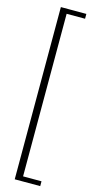

<svg xmlns="http://www.w3.org/2000/svg" viewBox="-150 -838 538 1077"><g transform="rotate(15 119.0 -300.0)"><path d="M60 200V-800H208V-772H101V172H208V200Z"/></g></svg>

Font: Big Shoulders Stencil Text SC Thin
Style: Regular
Weight: 100
Designer: Patric King
Foundry: XO Type Co
Version: Version 2.001